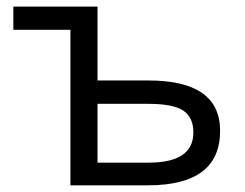

<svg xmlns="http://www.w3.org/2000/svg" viewBox="-20 -555 735 575"><path d="M559.1 -158.2Q559.1 -203.6 528.8 -223.9Q498.5 -244.1 421.9 -244.1H272V-67.9H424.8Q559.1 -67.9 559.1 -158.2ZM639.2 -163.1Q639.2 0 422.9 0H190.9V-465.8H20V-535.2H272V-314H424.8Q639.2 -314 639.2 -163.1Z"/></svg>

Font: OpenSans-Regular
Style: Regular
Weight: 400
Foundry: Ascender Corporation
Version: Version 1.10